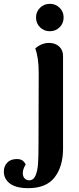

<svg xmlns="http://www.w3.org/2000/svg" viewBox="-126 -754 413 1002"><path d="M62 -663Q62 -693 83 -713.5Q104 -734 134 -734Q164 -734 185 -713.5Q206 -693 206 -663Q206 -632 185 -611.5Q164 -591 134 -591Q104 -591 83 -611.5Q62 -632 62 -663ZM-106 141Q-106 114 -88.5 95Q-71 76 -38 76Q-21 76 -10.5 82.5Q0 89 8 104Q-7 129 -7 149Q-7 167 2.5 177Q12 187 26 187Q49 187 59.5 162Q70 137 72.5 100Q75 63 75 -1L76 -374Q76 -453 58 -501Q72 -514 90.5 -522Q109 -530 130 -530Q162 -530 182.5 -511.5Q203 -493 203 -462V22Q203 114 159.5 171Q116 228 21 228Q-42 228 -74 204Q-106 180 -106 141Z"/></svg>

Font: Arima Madurai Black
Style: Regular
Weight: 900
Designer: Joana Correia and Natanael Gama
Foundry: NDISCOVER
Version: Version 1.019